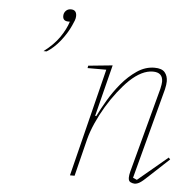

<svg xmlns="http://www.w3.org/2000/svg" viewBox="-53 -802 879 868"><g transform="rotate(5 386.0 -368.0)"><path d="M589 12Q581 12 571 7.5Q561 3 561 -13Q561 -24 565 -40L668 -425Q673 -447 673 -458Q673 -500 628 -500Q578 -500 523 -448Q499 -425 473 -391.5Q447 -358 424.5 -320.5Q402 -283 384.5 -243.5Q367 -204 358 -169L316 0H295L417 -490H332L334 -501L444 -512L385 -278L390 -277Q406 -310 430.5 -351.5Q455 -393 486 -430Q517 -467 554.5 -492.5Q592 -518 634 -518Q667 -518 680.5 -502Q694 -486 694 -461Q694 -447 689 -425L580 -14L598 -6L733 -119L740 -111L651 -28Q625 -3 612.5 4.5Q600 12 589 12ZM127 -549Q172 -583 197.5 -620Q223 -657 234 -692H227Q202 -692 202 -715Q202 -729 211 -738.5Q220 -748 234 -748Q260 -748 260 -720Q260 -710 256 -699.5Q252 -689 246 -676Q238 -658 226.5 -639.5Q215 -621 201 -603.5Q187 -586 171.5 -572Q156 -558 141 -549H127Z"/></g></svg>

Font: IBM Plex Serif Thin
Style: Italic
Weight: 100
Italic angle: -14°
Designer: Mike Abbink, Paul van der Laan, Pieter van Rosmalen
Foundry: Bold Monday
Version: Version 3.001